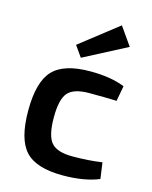

<svg xmlns="http://www.w3.org/2000/svg" viewBox="-115 -832 729 920"><g transform="rotate(15 249.0 -372.0)"><path d="M374 -756 437 -666 224 -555 186 -609ZM286 -504Q389 -504 457 -476L443 -400Q394 -402 307 -402Q231 -402 202 -369Q173 -336 173 -246Q173 -155 202 -121.5Q231 -88 307 -88Q386 -88 454 -98L465 -18Q392 12 285 12Q154 12 100 -46Q46 -104 46 -246Q46 -388 100.5 -446Q155 -504 286 -504Z"/></g></svg>

Font: Exo 2 Semi Bold
Style: Regular
Weight: 600
Designer: Natanael Gama
Version: Version 1.001;PS 001.001;hotconv 1.0.88;makeotf.lib2.5.64775